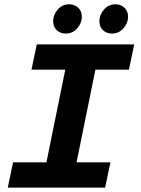

<svg xmlns="http://www.w3.org/2000/svg" viewBox="-20 -854 640 874"><path d="M15.4 0 39.5 -115H191.4L277.1 -536.8H123.3L147.4 -651.8H591L566.8 -536.8H414.3L328.5 -115H482.7L458.6 0ZM279.3 -701.3Q254.9 -701.3 238.4 -716.5Q222 -731.8 222 -758.6Q222 -786.3 242.7 -810.4Q263.4 -834.5 295.2 -834.5Q318.7 -834.5 335.6 -819.3Q352.5 -804 352.5 -776.8Q352.5 -749.5 331.8 -725.4Q311.1 -701.3 279.3 -701.3ZM489.8 -701.3Q465.4 -701.3 448.9 -716.5Q432.5 -731.8 432.5 -758.6Q432.5 -786.3 453.2 -810.4Q473.9 -834.5 505.7 -834.5Q529.2 -834.5 546.1 -819.3Q563 -804 563 -776.8Q563 -749.5 542.3 -725.4Q521.6 -701.3 489.8 -701.3Z"/></svg>

Font: SourceCodeVF
Style: Italic
Weight: 200
Italic angle: -11°
Monospace: yes
Designer: Paul D. Hunt, Teo Tuominen
Foundry: Adobe
Version: Version 1.026;hotconv 1.1.0;makeotfexe 2.6.0